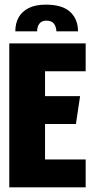

<svg xmlns="http://www.w3.org/2000/svg" viewBox="-20 -807 402 827"><path d="M177 -787Q249 -787 282.5 -755.5Q316 -724 316 -672H223Q222 -693 212 -705.5Q202 -718 179 -718Q160 -718 150 -705.5Q140 -693 140 -672H46Q46 -707 60.5 -732.5Q75 -758 104 -772.5Q133 -787 177 -787ZM20 -620H349V-500H174V-393H325L307 -273H174V-120H349V0H20Z"/></svg>

Font: Smooch Sans Thin Black
Style: Regular
Weight: 900
Version: Version 1.010